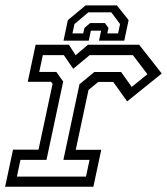

<svg xmlns="http://www.w3.org/2000/svg" viewBox="-22 -710 636 730"><path d="M-2.5 0 27.5 -141H124.5L178 -391.5L172 -399H83.5L113.5 -540H240L265.5 -500L312.5 -540H507L593 -430.5L461.5 -324.5L408.5 -398.5H351.5L314.5 -368L266 -140.5H363L333 0ZM42.2 -38.5H305L318.5 -102.2H219L280.2 -389.8L336.5 -436.2H438.5L478.8 -379.5L538.5 -427.8L483.2 -500.5H319L256.5 -448.5L220.5 -500.5H140.8L127.2 -436.5H192.2L218.2 -400L154.8 -102.2H55.8ZM422.5 -689.5 467 -633.5 450.5 -555.5H354.5L362.5 -593.5H323.5L315.5 -555.5H219.5L236 -633.5L303.5 -689.5ZM401.2 -663H313.8L261 -618.5L253.5 -583H294.5L299 -603.5L320.5 -622.2H377L390.5 -603.5L386 -583H427L434.5 -618.5Z"/></svg>

Font: Tourney Thin
Style: Italic
Weight: 100
Italic angle: -12°
Designer: Tyler Finck
Foundry: Etcetera Type Co
Version: Version 1.015